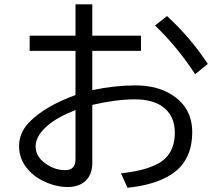

<svg xmlns="http://www.w3.org/2000/svg" viewBox="-20 -841 1020 895"><path d="M332 -820.8H410.2V-674.8H637.2V-604H410.2V-420.9Q516.1 -442.9 609.9 -442.9Q705.1 -442.9 770 -405.8Q876 -345.7 876 -225.1Q876 -89.8 776.9 -26.9Q700.7 21.5 574.2 34.2L543.9 -33.2Q647.5 -43.9 709 -74.2Q794.9 -115.7 794.9 -223.1Q794.9 -302.2 737.8 -343.8Q690.9 -377.9 608.4 -377.9Q521.5 -377.9 410.2 -352.1V-81.1Q410.2 -28.8 380.4 0.5Q349.6 30.8 294.4 30.8Q234.4 30.8 170.4 -2.9Q140.6 -19 117.2 -43.5Q68.8 -93.8 68.8 -159.7Q68.8 -221.7 115.7 -270.5Q188 -345.7 332 -397.9V-604H118.2V-674.8H332ZM332 -328.1Q247.6 -294.9 202.1 -255.9Q146 -208 146 -158.2Q146 -112.8 189.5 -80.6Q232.9 -47.9 284.2 -47.9Q332 -47.9 332 -99.1ZM889.6 -495.1Q806.6 -622.6 702.6 -722.2L758.8 -766.1Q868.7 -664.6 948.7 -543Z"/></svg>

Font: FORM UDPGothic
Style: Regular
Weight: 400
Foundry: Pronama LLC
Version: Version 1.05101